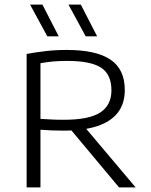

<svg xmlns="http://www.w3.org/2000/svg" viewBox="-20 -820 660 840"><path d="M96.5 0V-584Q133.5 -591 177.8 -596.2Q222 -601.5 272 -601.5Q400.5 -601.5 463.2 -559.2Q526 -517 526 -426Q526 -367.5 496 -328Q466 -288.5 406.2 -268.5Q346.5 -248.5 258 -248.5Q230 -248.5 206 -249.5Q182 -250.5 157 -252.5V0ZM501 0 266 -281H336.5L573.5 0ZM259 -296Q370 -296 418.8 -328Q467.5 -360 467.5 -424.5Q467.5 -495 421.8 -524.2Q376 -553.5 274.5 -553.5Q238.5 -553.5 211.2 -551Q184 -548.5 157 -543.5V-300Q185.5 -298.5 206.2 -297.2Q227 -296 259 -296ZM355 -661 279.5 -800H333.5L405 -661ZM187 -661 111.5 -800H165.5L237 -661Z"/></svg>

Font: Encode Sans SC SemiExpanded Light
Style: Regular
Weight: 300
Width: 6
Designer: Multiple Designers
Foundry: Impallari Type
Version: Version 3.002